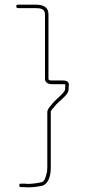

<svg xmlns="http://www.w3.org/2000/svg" viewBox="-20 -687 366 828"><path d="M174 -625V-347C174 -331 188 -324 204 -324H249C253 -324 260 -324 262 -322C261 -316 261 -310 261 -305C261 -301 260 -297 258 -294C242 -272 217 -256 201 -234C194 -226 183 -214 184 -201V35C184 45 183 57 180 65C175 80 174 95 158 99C139 103 120 106 99 106C91 105 84 105 79 105H70C65 105 63 107 63 112C63 117 65 120 70 120H79C84 120 90 120 99 121C122 121 142 118 162 114C190 105 199 70 199 35V-202C197 -210 209 -220 213 -225C225 -242 244 -255 258 -270C267 -279 276 -289 276 -305C276 -310 276 -316 277 -321C277 -337 264 -340 249 -340H204C198 -340 189 -340 189 -347V-625C189 -658 165 -667 132 -667H58C53 -667 50 -665 50 -660C50 -655 53 -652 58 -652H132C155 -652 174 -649 174 -625Z"/></svg>

Font: Electronic
Style: UltTh
Weight: 100
Version: Version 1.011